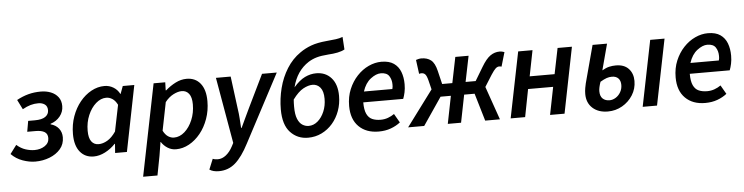

<svg xmlns="http://www.w3.org/2000/svg" viewBox="-61 -969 5531 1427"><g transform="rotate(-5 2704.5 -255.0)"><path d="M169 12Q125 12 75.5 -5.5Q26 -23 -10 -60L38 -124Q70 -96 104.5 -85Q139 -74 171 -74Q215 -74 247.5 -95.5Q280 -117 280 -154Q280 -186 257 -200Q234 -214 190 -214H128L142 -294H192Q245 -294 270.5 -312Q296 -330 296 -360Q296 -390 276.5 -404Q257 -418 228 -418Q198 -418 170 -410Q142 -402 110 -384L74 -456Q118 -480 161.5 -491.5Q205 -503 254 -503Q295 -503 329 -489.5Q363 -476 383.5 -449Q404 -422 404 -382Q404 -339 377 -305.5Q350 -272 306 -258V-254Q344 -244 366 -216.5Q388 -189 388 -150Q388 -99 357 -63Q326 -27 276 -7.5Q226 12 169 12Z M605 12Q541 12 503 -34.5Q465 -81 465 -167Q465 -238 487 -299Q509 -360 546 -405.5Q583 -451 630.5 -477Q678 -503 729 -503Q765 -503 795.5 -484.5Q826 -466 842 -434H844L865 -491H951L853 0H765L770 -68H767Q733 -32 690 -10Q647 12 605 12ZM649 -76Q681 -76 714.5 -95.5Q748 -115 778 -159L818 -355Q802 -387 780 -401Q758 -415 735 -415Q694 -415 657.5 -383Q621 -351 598.5 -298Q576 -245 576 -182Q576 -128 595.5 -102Q615 -76 649 -76Z M957 194 1095 -491H1182L1180 -431H1184Q1219 -462 1259.5 -482.5Q1300 -503 1342 -503Q1407 -503 1444.5 -456.5Q1482 -410 1482 -324Q1482 -254 1460 -192.5Q1438 -131 1401 -85.5Q1364 -40 1317 -14Q1270 12 1219 12Q1185 12 1156.5 -6Q1128 -24 1110 -52H1108L1092 48L1064 194ZM1212 -76Q1254 -76 1290.5 -108Q1327 -140 1349.5 -193.5Q1372 -247 1372 -310Q1372 -363 1352 -389Q1332 -415 1298 -415Q1270 -415 1235.5 -397.5Q1201 -380 1173 -344L1131 -134Q1147 -103 1168 -89.5Q1189 -76 1212 -76Z M1522 202Q1479 202 1452 184L1484 106Q1499 113 1522 113Q1554 113 1583 90Q1612 67 1633 27L1646 2L1560 -491H1670L1702 -244Q1707 -213 1709.5 -174.5Q1712 -136 1714 -104H1718Q1734 -137 1751 -174.5Q1768 -212 1784 -244L1904 -491H2014L1746 16Q1697 111 1645 156.5Q1593 202 1522 202Z M2120 -228Q2120 -168 2134 -135Q2148 -102 2170 -88.5Q2192 -75 2216 -75Q2253 -75 2283.5 -101Q2314 -127 2332.5 -170.5Q2351 -214 2351 -266Q2351 -322 2328.5 -349.5Q2306 -377 2270 -377Q2239 -377 2201 -356.5Q2163 -336 2122 -280Q2121 -267 2120.5 -254.5Q2120 -242 2120 -228ZM2204 12Q2125 12 2072.5 -44Q2020 -100 2020 -215Q2020 -295 2040 -373.5Q2060 -452 2101 -517.5Q2142 -583 2203 -625Q2241 -652 2287.5 -669Q2334 -686 2402 -692Q2446 -696 2473 -699.5Q2500 -703 2524 -712L2530 -618Q2509 -606 2477 -599.5Q2445 -593 2407 -591Q2353 -587 2320 -577.5Q2287 -568 2258 -550Q2166 -491 2136 -370Q2179 -420 2220.5 -440Q2262 -460 2305 -460Q2375 -460 2417.5 -412Q2460 -364 2460 -278Q2460 -219 2441 -166.5Q2422 -114 2387.5 -74Q2353 -34 2306 -11Q2259 12 2204 12Z M2783 -418Q2748 -418 2707.5 -387Q2667 -356 2647 -294H2859Q2862 -305 2862.5 -311.5Q2863 -318 2863 -328Q2863 -364 2845.5 -391Q2828 -418 2783 -418ZM2731 12Q2638 12 2583 -42.5Q2528 -97 2528 -196Q2528 -265 2551.5 -321Q2575 -377 2613.5 -418Q2652 -459 2699.5 -481Q2747 -503 2795 -503Q2853 -503 2887.5 -479Q2922 -455 2937.5 -414Q2953 -373 2953 -322Q2953 -289 2947 -261.5Q2941 -234 2933 -214H2635Q2635 -158 2649.5 -127.5Q2664 -97 2690.5 -85.5Q2717 -74 2753 -74Q2782 -74 2808 -83.5Q2834 -93 2855 -108L2893 -42Q2863 -18 2822 -3Q2781 12 2731 12Z M2951 0 3149 -266 3132 -335Q3123 -370 3112 -381Q3101 -392 3085 -392Q3076 -392 3067 -389L3053 -494Q3061 -497 3072 -499.5Q3083 -502 3093 -502Q3137 -502 3165 -480Q3193 -458 3207 -399L3231 -299H3307L3346 -491H3445L3406 -299H3481L3541 -399Q3576 -458 3608 -480Q3640 -502 3677 -502Q3688 -502 3697.5 -499.5Q3707 -497 3713 -495L3682 -389Q3673 -392 3665 -392Q3651 -392 3638 -380.5Q3625 -369 3603 -335L3549 -249L3636 0H3526L3465 -206H3387L3346 0H3247L3288 -206H3211L3071 0Z M3716 0 3815 -491H3922L3884 -299H4070L4109 -491H4216L4118 0H4010L4051 -206H3864L3824 0Z M4441 12Q4370 12 4327 -27Q4284 -66 4284 -132Q4284 -155 4288 -177Q4292 -199 4295 -211L4370 -491H4478L4426 -296Q4455 -313 4479 -318.5Q4503 -324 4529 -324Q4591 -324 4624 -288.5Q4657 -253 4657 -197Q4657 -139 4627 -91.5Q4597 -44 4548 -16Q4499 12 4441 12ZM4460 -70Q4484 -70 4506.5 -84Q4529 -98 4543 -122.5Q4557 -147 4557 -176Q4557 -208 4540 -225.5Q4523 -243 4492 -243Q4472 -243 4453 -236.5Q4434 -230 4405 -213Q4390 -170 4390 -144Q4390 -106 4409.5 -88Q4429 -70 4460 -70ZM4701 0 4800 -491H4907L4808 0Z M5219 -418Q5184 -418 5143.5 -387Q5103 -356 5083 -294H5295Q5298 -305 5298.5 -311.5Q5299 -318 5299 -328Q5299 -364 5281.5 -391Q5264 -418 5219 -418ZM5167 12Q5074 12 5019 -42.5Q4964 -97 4964 -196Q4964 -265 4987.5 -321Q5011 -377 5049.5 -418Q5088 -459 5135.5 -481Q5183 -503 5231 -503Q5289 -503 5323.5 -479Q5358 -455 5373.5 -414Q5389 -373 5389 -322Q5389 -289 5383 -261.5Q5377 -234 5369 -214H5071Q5071 -158 5085.5 -127.5Q5100 -97 5126.5 -85.5Q5153 -74 5189 -74Q5218 -74 5244 -83.5Q5270 -93 5291 -108L5329 -42Q5299 -18 5258 -3Q5217 12 5167 12Z"/></g></svg>

Font: Source Sans 3 Semibold
Style: Italic
Weight: 600
Italic angle: -11°
Designer: Paul D. Hunt
Foundry: Adobe
Version: Version 3.052;hotconv 1.1.0;makeotfexe 2.6.0